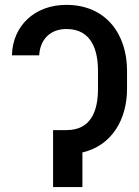

<svg xmlns="http://www.w3.org/2000/svg" viewBox="-20 -757 562 777"><path d="M249 -230.5H218.3H194.8V0H313.5V-140.1C433.6 -168 494.1 -274.9 494.1 -397.5V-471.2C494.1 -615.7 411.6 -737.3 248 -737.3C120.1 -737.3 30.8 -651.9 28.3 -533.2H138.7C142.1 -596.2 182.1 -639.6 249 -639.6C352.1 -639.6 376.5 -551.3 376.5 -471.2V-397.5C376.5 -311.5 350.6 -230.5 249 -230.5Z"/></svg>

Font: Inteeer Medium
Style: Regular
Weight: 500
Designer: Rasmus Andersson
Foundry: rsms
Version: Version 4.001;Glyphs 3.4 (3402)